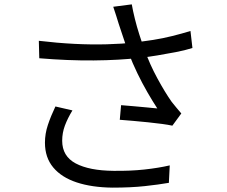

<svg xmlns="http://www.w3.org/2000/svg" viewBox="-20 -818 1040 880"><path d="M524 -709Q519 -725 512.5 -746Q506 -767 499 -787L584 -798Q589 -769 598 -732.5Q607 -696 619 -658.5Q631 -621 643 -589Q666 -524 701 -459.5Q736 -395 767 -351Q778 -337 789 -324Q800 -311 811 -298L770 -242Q752 -246 722.5 -250Q693 -254 658.5 -257.5Q624 -261 590 -264Q556 -267 529 -269L535 -336Q563 -334 594.5 -331Q626 -328 654.5 -325.5Q683 -323 701 -321Q680 -353 656 -394.5Q632 -436 609.5 -482.5Q587 -529 570 -574Q554 -618 543 -652Q532 -686 524 -709ZM158 -631Q242 -621 320.5 -617Q399 -613 469.5 -615Q540 -617 597 -623Q637 -628 681.5 -635Q726 -642 770 -653Q814 -664 853 -676L862 -598Q827 -587 785 -579Q743 -571 701 -564Q659 -557 622 -553Q527 -542 409.5 -541Q292 -540 160 -551ZM312 -312Q290 -276 277.5 -242.5Q265 -209 265 -173Q265 -102 327 -69Q389 -36 500 -35Q577 -34 641.5 -41Q706 -48 758 -60L754 20Q708 28 644 35Q580 42 496 42Q401 41 331.5 18Q262 -5 224 -50.5Q186 -96 186 -164Q186 -205 199.5 -245.5Q213 -286 234 -330Z"/></svg>

Font: Farlight84_Sys_V01
Style: Regular
Weight: 400
Designer: Ryoko NISHIZUKA  (kana, bopomofo & ideographs); Paul D. Hunt (Latin, Greek & Cyrillic); Sandoll Communications , Soo-you
Foundry: Adobe
Version: Version 2.004;October 29, 2024;FontCreator 14.0.0.2814 64-bi